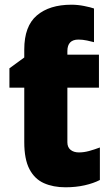

<svg xmlns="http://www.w3.org/2000/svg" viewBox="-20 -785 473 815"><path d="M283 -765Q310 -765 337.5 -759.5Q365 -754 379 -749V-606Q368 -609 349.5 -613Q331 -617 313 -617Q266 -617 266 -568V-553H400V-413H266V-181Q266 -160 279.5 -149Q293 -138 315 -138Q336 -138 358 -144Q380 -150 404 -159V-21Q377 -7 339.5 1.5Q302 10 258 10Q206 10 166.5 -7.5Q127 -25 105 -67Q83 -109 83 -182V-413H20V-495L83 -541V-575Q83 -674 136.5 -719.5Q190 -765 283 -765Z"/></svg>

Font: Noto Sans SemiCondensed Black
Style: Regular
Weight: 900
Width: 4
Designer: Monotype Design Team
Foundry: Monotype Imaging Inc.
Version: Version 2.013; ttfautohint (v1.8.4.7-5d5b)